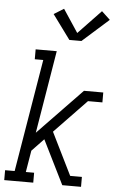

<svg xmlns="http://www.w3.org/2000/svg" viewBox="-63 -1019 633 1061"><g transform="rotate(5 253.0 -488.5)"><path d="M2 0V-55H55L159 -680H112V-735H229L153 -276L398 -530H505V-475H425L247 -290L363 -55H428V0H324L203 -244L137 -175L117 -55H163V0ZM293 -803 194 -938 249 -972 333 -845 459 -977 506 -933 360 -803Z"/></g></svg>

Font: Iosevka Slab Light Oblique
Style: Regular
Weight: 300
Italic angle: -9°
Monospace: yes
Designer: Belleve Invis
Foundry: Belleve Invis
Version: Version 11.1.1; ttfautohint (v1.8.3)